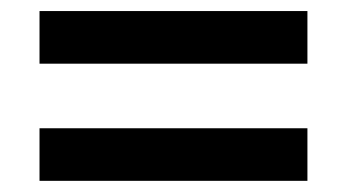

<svg xmlns="http://www.w3.org/2000/svg" viewBox="-20 -492 622 344"><path d="M50.8 -377.9V-472.2H530.8V-377.9ZM50.8 -168V-262.2H530.8V-168Z"/></svg>

Font: TASA Orbiter Deck Medium
Style: Regular
Weight: 500
Designer: Weizhong Zhang
Version: Version 1.000;Glyphs 3.1.2 (3151)